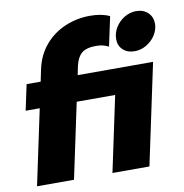

<svg xmlns="http://www.w3.org/2000/svg" viewBox="-82 -822 864 900"><g transform="rotate(-10 349.5 -372.0)"><path d="M98 -358H31L57 -480H124L136 -538Q150 -603 189.5 -649.5Q229 -696 285.5 -720Q342 -744 406 -744Q460 -744 498 -726L468 -586Q443 -600 408 -600Q362 -600 340 -581.5Q318 -563 309 -523L300 -480H659L557 0H381L457 -358H274L198 0H22ZM507 -614Q507 -644 523 -670Q539 -696 565.5 -712Q592 -728 622 -728Q656 -728 677.5 -707.5Q699 -687 699 -655Q699 -648 697 -636Q688 -597 655 -570.5Q622 -544 583 -544Q549 -544 528 -563.5Q507 -583 507 -614Z"/></g></svg>

Font: Prompt
Style: Bold Italic
Weight: 700
Italic angle: -12°
Designer: Katatrad Team
Foundry: CadsonDemak
Version: Version 1.001